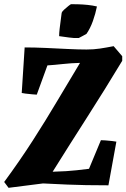

<svg xmlns="http://www.w3.org/2000/svg" viewBox="-22 -887 605 919"><path d="M19 12 -2 -16Q73 -118 135 -214.5Q197 -311 251.5 -403Q306 -495 361 -586Q319 -585 278 -580.5Q237 -576 205 -574L154 -434Q150 -434 133 -435.5Q116 -437 100 -439Q84 -441 82 -442L96 -660Q144 -660 198 -657.5Q252 -655 303 -652.5Q354 -650 392 -650Q426 -650 456 -654.5Q486 -659 522 -666L563 -618V-596Q481 -460 395.5 -326.5Q310 -193 230 -65Q302 -67 344 -72Q386 -77 404 -79L461 -216Q466 -216 482.5 -215Q499 -214 514.5 -212Q530 -210 535 -209L497 0Q382 0 301 -3.5Q220 -7 184 -9ZM261 -714Q261 -728 263.5 -750Q266 -772 269 -793Q272 -814 273 -824Q274 -831 284.5 -840.5Q295 -850 305 -858Q315 -866 318 -867Q329 -867 351 -866.5Q373 -866 397.5 -863.5Q422 -861 442 -856Q435 -821 422.5 -786Q410 -751 392 -725Q383 -720 374 -715Q365 -710 355 -705Q331 -704 308 -707.5Q285 -711 261 -714Z"/></svg>

Font: Albura ExtraBold
Style: Italic
Weight: 758
Italic angle: -7°
Designer: Mercedes Jáuregui
Foundry: Omnibus-Type Team
Version: Version 1.000; ttfautohint (v1.8.3)